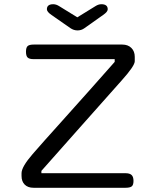

<svg xmlns="http://www.w3.org/2000/svg" viewBox="-20 -889 732 909"><path d="M139 -678H559Q586 -678 602 -662Q618 -646 618 -620V-599Q618 -577 555.5 -507.5Q493 -438 360 -287.5Q227 -137 176 -80V-69H574Q594 -69 603 -60.5Q612 -52 612 -32.5Q612 -13 603.5 -6.5Q595 0 574 0H139Q112 0 97 -15Q82 -30 82 -56V-69Q82 -99 134.5 -159.5Q187 -220 254 -294Q421 -480 523 -596V-609H139Q119 -609 111 -616.5Q103 -624 103 -644Q103 -664 111 -671Q119 -678 139 -678ZM232 -869Q246 -869 260 -860L346 -807L432 -860Q446 -869 460 -869Q490 -869 490 -845Q490 -833 468 -818L379 -755Q365 -745 347 -745Q329 -745 313 -756L224 -818Q202 -833 202 -845Q202 -869 232 -869Z"/></svg>

Font: Merge One
Style: Regular
Weight: 400
Designer: Kosal Sen
Foundry: Philatype
Version: Version 1.001